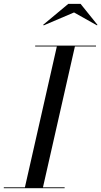

<svg xmlns="http://www.w3.org/2000/svg" viewBox="-60 -990 532 1010"><path d="M329.5 -924.5 450.5 -856.5 452.5 -859.5 364 -969.5H299L167 -859.5L170 -856.5ZM-40 -4.5V0H280V-4.5H166L334 -745.5H445V-750H125V-745.5H239L71 -4.5Z"/></svg>

Font: Bodoni* 36pt
Style: Italic
Weight: 400
Italic angle: -13°
Version: Version 2.3